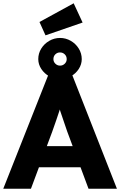

<svg xmlns="http://www.w3.org/2000/svg" viewBox="-22 -1159 738 1179"><path d="M275 -700H421L696 0H521.6L390.4 -352.4Q382 -379 372.6 -404.6Q355.6 -452 348.5 -475.5Q341.4 -499 331 -542.4L360.6 -542.8Q352.2 -508.6 344.5 -483.8Q336.8 -459 323.2 -420.4Q307.8 -375 298.8 -350.8L168 0H-2ZM183.8 -261.8H506L558.6 -132H130ZM213 -796.1Q213 -831 231.3 -860.7Q249.6 -890.4 280.5 -908.2Q311.4 -926 346.8 -926Q381.6 -926 412.3 -908.4Q443 -890.8 461.5 -860.9Q480 -831 480 -796Q480 -763.8 461.5 -735.3Q443 -706.8 412.3 -689.9Q381.6 -673 346.8 -673Q312 -673 281.3 -689.9Q250.6 -706.8 231.8 -735.2Q213 -763.7 213 -796.1ZM387.6 -795.9Q387.6 -813.8 375.5 -825.4Q363.4 -837 346.6 -837Q329.8 -837 317.9 -825.5Q306 -813.9 306 -796Q306 -779.4 318.1 -767.7Q330.2 -756 346.7 -756Q363.4 -756 375.5 -767.7Q387.6 -779.4 387.6 -795.9ZM220.4 -1024 430.4 -1138.8 485.2 -1020.6 257.4 -942Z"/></svg>

Font: Easer Grotesk Variable
Style: Regular
Weight: 400
Designer: Boardeaser, Bonnie Shaver-Troup, Thomas Jockin
Foundry: Lexend
Version: Version 1.001;Glyphs 3.1.2 (3151)